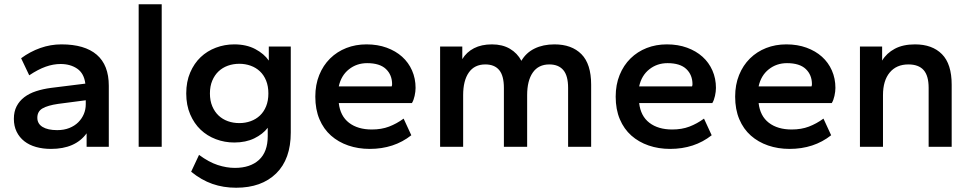

<svg xmlns="http://www.w3.org/2000/svg" viewBox="-20 -688 4551 900"><path d="M219 10Q181 10 149 1Q117 -8 94 -26Q71 -44 58 -70.5Q45 -97 45 -131Q45 -165 58 -190Q71 -215 94 -232.5Q117 -250 149 -260.5Q181 -271 219 -276L380 -296Q374 -344 342 -366Q310 -388 264 -388Q230 -388 194.5 -375.5Q159 -363 117 -335L79 -415Q121 -446 169 -463Q217 -480 268 -480Q377 -480 433.5 -431.5Q490 -383 490 -286V0H386V-63Q333 10 219 10ZM248 -78Q280 -78 305 -88Q330 -98 347 -115Q364 -132 373 -153.5Q382 -175 382 -199V-218L252 -201Q204 -194 179.5 -180Q155 -166 155 -136Q155 -108 179.5 -93Q204 -78 248 -78Z M630 0V-668H738V0Z M1078 -20Q1033 -20 992 -35.5Q951 -51 920.5 -80Q890 -109 871.5 -152Q853 -195 853 -250Q853 -305 871.5 -348Q890 -391 920.5 -420Q951 -449 992 -464.5Q1033 -480 1078 -480Q1135 -480 1176.5 -458Q1218 -436 1240 -404V-470H1343V-67Q1343 58 1274.5 125Q1206 192 1087 192Q1027 192 975.5 174Q924 156 876 117L913 38Q959 72 1000.5 85.5Q1042 99 1081 99Q1153 99 1194 61.5Q1235 24 1235 -50V-89Q1212 -59 1172 -39.5Q1132 -20 1078 -20ZM1102 -111Q1130 -111 1155 -120Q1180 -129 1198.5 -146.5Q1217 -164 1227.5 -190Q1238 -216 1238 -250Q1238 -284 1227.5 -310Q1217 -336 1198.5 -353.5Q1180 -371 1155 -380Q1130 -389 1102 -389Q1073 -389 1048 -380Q1023 -371 1004.5 -353.5Q986 -336 975 -310Q964 -284 964 -250Q964 -216 975 -190Q986 -164 1004.5 -146.5Q1023 -129 1048 -120Q1073 -111 1102 -111Z M1713 10Q1659 10 1612.5 -6Q1566 -22 1531.5 -52.5Q1497 -83 1477.5 -129Q1458 -175 1458 -235Q1458 -291 1476.5 -336.5Q1495 -382 1527.5 -414Q1560 -446 1603.5 -463Q1647 -480 1698 -480Q1750 -480 1792.5 -464.5Q1835 -449 1865 -422Q1895 -395 1911.5 -357.5Q1928 -320 1928 -276Q1928 -259 1923.5 -238.5Q1919 -218 1911 -205H1568Q1575 -144 1616 -112.5Q1657 -81 1723 -81Q1768 -81 1803.5 -94.5Q1839 -108 1872 -132L1908 -54Q1827 10 1713 10ZM1701 -392Q1652 -392 1615.5 -363Q1579 -334 1568 -283H1816Q1818 -289 1818 -293Q1818 -337 1789 -364.5Q1760 -392 1701 -392Z M2643 0V-276Q2643 -333 2620.5 -359.5Q2598 -386 2555 -386Q2504 -386 2477.5 -348Q2451 -310 2451 -242V0H2342V-276Q2342 -333 2320 -359.5Q2298 -386 2255 -386Q2204 -386 2177.5 -348Q2151 -310 2151 -242V0H2043V-470H2147V-411Q2167 -444 2202 -462Q2237 -480 2286 -480Q2335 -480 2370 -459.5Q2405 -439 2424 -403Q2446 -441 2486 -460.5Q2526 -480 2579 -480Q2660 -480 2705.5 -434Q2751 -388 2751 -291V0Z M3121 10Q3067 10 3020.5 -6Q2974 -22 2939.5 -52.5Q2905 -83 2885.5 -129Q2866 -175 2866 -235Q2866 -291 2884.5 -336.5Q2903 -382 2935.5 -414Q2968 -446 3011.5 -463Q3055 -480 3106 -480Q3158 -480 3200.5 -464.5Q3243 -449 3273 -422Q3303 -395 3319.5 -357.5Q3336 -320 3336 -276Q3336 -259 3331.5 -238.5Q3327 -218 3319 -205H2976Q2983 -144 3024 -112.5Q3065 -81 3131 -81Q3176 -81 3211.5 -94.5Q3247 -108 3280 -132L3316 -54Q3235 10 3121 10ZM3109 -392Q3060 -392 3023.5 -363Q2987 -334 2976 -283H3224Q3226 -289 3226 -293Q3226 -337 3197 -364.5Q3168 -392 3109 -392Z M3681 10Q3627 10 3580.5 -6Q3534 -22 3499.5 -52.5Q3465 -83 3445.5 -129Q3426 -175 3426 -235Q3426 -291 3444.5 -336.5Q3463 -382 3495.5 -414Q3528 -446 3571.5 -463Q3615 -480 3666 -480Q3718 -480 3760.5 -464.5Q3803 -449 3833 -422Q3863 -395 3879.5 -357.5Q3896 -320 3896 -276Q3896 -259 3891.5 -238.5Q3887 -218 3879 -205H3536Q3543 -144 3584 -112.5Q3625 -81 3691 -81Q3736 -81 3771.5 -94.5Q3807 -108 3840 -132L3876 -54Q3795 10 3681 10ZM3669 -392Q3620 -392 3583.5 -363Q3547 -334 3536 -283H3784Q3786 -289 3786 -293Q3786 -337 3757 -364.5Q3728 -392 3669 -392Z M4333 0V-276Q4333 -333 4309.5 -359.5Q4286 -386 4238 -386Q4182 -386 4150.5 -348Q4119 -310 4119 -242V0H4011V-470H4115V-404Q4136 -439 4174.5 -459.5Q4213 -480 4269 -480Q4350 -480 4395.5 -434Q4441 -388 4441 -291V0Z"/></svg>

Font: Gantari SemiBold
Style: Regular
Weight: 600
Designer: Anugrah Pasau
Foundry: Lafontype
Version: Version 1.000; ttfautohint (v1.8.4)